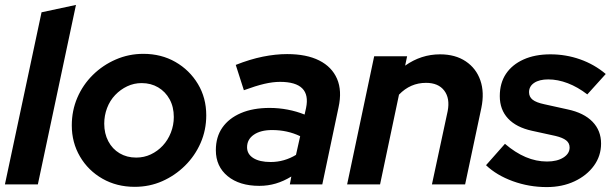

<svg xmlns="http://www.w3.org/2000/svg" viewBox="-22 -750 2501 781"><path d="M-2 0 147 -700 287 -730 132 0Z M526 10Q453 10 395 -23Q337 -56 303.5 -113Q270 -170 270 -240Q270 -300 292.5 -352.5Q315 -405 355.5 -445Q396 -485 449 -508Q502 -531 561 -531Q634 -531 691.5 -498Q749 -465 783 -408.5Q817 -352 817 -281Q817 -221 794 -168.5Q771 -116 730.5 -76Q690 -36 638 -13Q586 10 526 10ZM532 -109Q564 -109 591.5 -122Q619 -135 640 -157.5Q661 -180 673 -210.5Q685 -241 685 -274Q685 -315 668 -346Q651 -377 621.5 -394.5Q592 -412 554 -412Q523 -412 495.5 -399Q468 -386 446.5 -363.5Q425 -341 413.5 -310.5Q402 -280 402 -247Q402 -207 418.5 -175.5Q435 -144 464.5 -126.5Q494 -109 532 -109Z M1033 6Q952 6 904 -33.5Q856 -73 856 -139Q856 -193 882.5 -231Q909 -269 958 -290Q1007 -311 1075 -311Q1112 -311 1148.5 -304Q1185 -297 1217 -284L1223 -311Q1234 -364 1207.5 -390.5Q1181 -417 1117 -417Q1088 -417 1053.5 -409Q1019 -401 970 -383L937 -486Q995 -509 1047 -519.5Q1099 -530 1146 -530Q1225 -530 1276.5 -504Q1328 -478 1349 -429.5Q1370 -381 1355 -313L1289 0H1157L1163 -32Q1132 -13 1100 -3.5Q1068 6 1033 6ZM1079 -91Q1107 -91 1133 -98.5Q1159 -106 1182 -120L1199 -196Q1147 -221 1085 -221Q1038 -221 1010.5 -202Q983 -183 983 -151Q983 -123 1008.5 -107Q1034 -91 1079 -91Z M1390 0 1500 -521H1634L1626 -483Q1691 -529 1768 -529Q1830 -529 1872.5 -500.5Q1915 -472 1932 -423Q1949 -374 1936 -311L1870 0H1735L1799 -298Q1809 -350 1785 -381.5Q1761 -413 1711 -413Q1679 -413 1651.5 -401Q1624 -389 1601 -365L1524 0Z M2202 11Q2130 11 2064 -13Q1998 -37 1955 -78L2032 -165Q2074 -129 2116.5 -111Q2159 -93 2203 -93Q2244 -93 2269.5 -109Q2295 -125 2295 -150Q2295 -168 2281 -179Q2267 -190 2238 -197L2142 -218Q2078 -232 2044.5 -268Q2011 -304 2011 -359Q2011 -412 2036 -449.5Q2061 -487 2107.5 -508Q2154 -529 2217 -529Q2280 -529 2338 -508.5Q2396 -488 2442 -449L2367 -366Q2328 -396 2287.5 -411.5Q2247 -427 2208 -427Q2172 -427 2151 -413Q2130 -399 2130 -375Q2130 -356 2144.5 -344.5Q2159 -333 2192 -326L2287 -305Q2353 -291 2388 -255Q2423 -219 2423 -166Q2423 -116 2394 -76Q2365 -36 2315 -12.5Q2265 11 2202 11Z"/></svg>

Font: Red Hat Display ExtraBold
Style: Italic
Weight: 800
Italic angle: -12°
Designer: Pentagram, MCKL
Foundry: Pentagram, MCKL
Version: Version 1.023